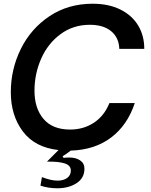

<svg xmlns="http://www.w3.org/2000/svg" viewBox="-20 -795 808 1030"><path d="M567 -242H703Q664 -124 576.5 -57.5Q489 9 359 13Q341 28 316 43L321 52Q333 50 352 50Q387 50 410 65.5Q433 81 433 110Q433 160 391 187.5Q349 215 287 215Q240 215 197 201L205 155Q253 174 289 174Q321 174 340.5 159.5Q360 145 360 120Q360 92 327 81.5Q294 71 232 72L294 10Q167 -4 102.5 -90Q38 -176 38 -300Q38 -424 92 -533Q146 -642 246 -708.5Q346 -775 477 -775Q563 -775 625.5 -744Q688 -713 721 -658.5Q754 -604 754 -533H620Q618 -593 576.5 -627.5Q535 -662 462 -662Q373 -662 305 -612Q237 -562 201 -480.5Q165 -399 165 -308Q165 -214 213.5 -157Q262 -100 356 -100Q428 -100 483.5 -136.5Q539 -173 567 -242Z"/></svg>

Font: Open Sauce Sans SemiBold Italic
Style: Regular
Weight: 600
Italic angle: -10°
Designer: Alfredo Marco Pradil
Foundry: Creative Sauce Fz LLC
Version: Version 1.477